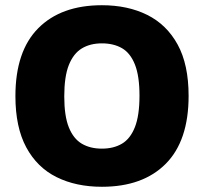

<svg xmlns="http://www.w3.org/2000/svg" viewBox="-20 -701 780 735"><path d="M370 14Q271 14 196.5 -23Q122 -60 80.5 -137Q39 -214 39 -333Q39 -505 126.5 -593Q214 -681 370 -681Q469 -681 543.5 -644Q618 -607 660 -530.5Q702 -454 702 -334Q702 -162 614.5 -74Q527 14 370 14ZM370 -132Q415 -132 447 -151Q479 -170 496.5 -214.5Q514 -259 514 -335Q514 -410 496.5 -454Q479 -498 447 -516.5Q415 -535 370 -535Q325 -535 293 -515.5Q261 -496 243.5 -452Q226 -408 226 -332Q226 -257 243.5 -213.5Q261 -170 293 -151Q325 -132 370 -132Z"/></svg>

Font: Maven Pro ExtraBold
Style: Regular
Weight: 800
Designer: Joe Prince
Foundry: Joe Prince
Version: Version 2.100